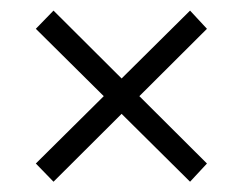

<svg xmlns="http://www.w3.org/2000/svg" viewBox="-20 -382 463 366"><path d="M342.3 -361.8 374.5 -327.1 82 -35.6 48.3 -70.3ZM82 -361.8 374.5 -70.3 342.3 -35.6 48.3 -327.1Z"/></svg>

Font: Lateef Light
Style: Regular
Weight: 300
Designer: SIL International
Foundry: SIL International
Version: Version 4.200